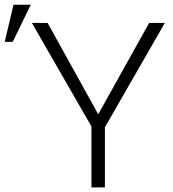

<svg xmlns="http://www.w3.org/2000/svg" viewBox="-73 -810 749 830"><path d="M351.6 -315.9 571.8 -710.9H639.6L380.4 -259.8V0H322.3V-263.2L64.9 -710.9H132.8ZM-14.6 -789.6H60.1L-18.1 -628.9H-52.7Z"/></svg>

Font: Roboto Web
Style: Light
Weight: 300
Designer: Google
Version: Version 1.200310; 2013